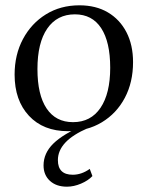

<svg xmlns="http://www.w3.org/2000/svg" viewBox="-20 -482 557 723"><path d="M236 12Q143 12 89 -46Q35 -104 35 -201Q35 -276 66.5 -335Q98 -394 153 -428Q208 -462 279 -462Q341 -462 386 -435.5Q431 -409 456 -361Q481 -313 481 -248Q481 -172 450 -113.5Q419 -55 363.5 -21.5Q308 12 236 12ZM255 -22Q322 -22 358.5 -76Q395 -130 395 -227Q395 -324 361 -376Q327 -428 262 -428Q195 -428 158 -374.5Q121 -321 121 -222Q121 -125 155.5 -73.5Q190 -22 255 -22ZM232 221Q192 221 168 199Q144 177 144 141Q144 95 180.5 59Q217 23 296 -11L312 0Q254 25 226 55Q198 85 198 121Q198 176 254 176Q287 176 318 154L328 181Q312 198 285 209.5Q258 221 232 221Z"/></svg>

Font: Petrona
Style: Regular
Weight: 400
Designer: Ringo R. Seeber
Foundry: Ringo R. Seeber
Version: Version 2.001; ttfautohint (v1.8.3)